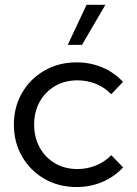

<svg xmlns="http://www.w3.org/2000/svg" viewBox="-20 -752 558 782"><path d="M481.4 -70.3Q445.8 -31.7 397 -11Q348.1 9.8 292 9.8Q219.2 9.8 161.4 -23.4Q103.5 -56.6 70.1 -114.3Q36.6 -171.9 36.6 -244.1Q36.6 -316.9 70.1 -374.3Q103.5 -431.6 161.4 -464.8Q219.2 -498 292 -498Q347.7 -498 396.5 -477.5Q445.3 -457 481 -418.5L433.1 -368.2Q407.2 -395.5 371.3 -410.2Q335.4 -424.8 295.4 -424.8Q244.1 -424.8 204.3 -401.6Q164.6 -378.4 141.8 -337.9Q119.1 -297.4 119.1 -244.6Q119.1 -191.9 141.8 -150.9Q164.6 -109.9 204.3 -86.7Q244.1 -63.5 295.4 -63.5Q335.4 -63.5 371.6 -78.4Q407.7 -93.3 433.1 -120.1ZM314 -569.3H255.9L332.5 -732.4H409.2Z"/></svg>

Font: Kumbh Sans
Style: Regular
Weight: 400
Version: Version 1.005